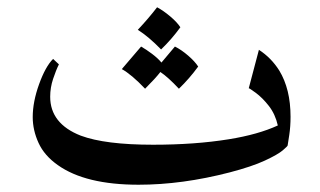

<svg xmlns="http://www.w3.org/2000/svg" viewBox="-20 -483 879 528"><path d="M771 -83Q771 -81 757.5 -69.5Q744 -58 708.5 -41.5Q673 -25 612 -9Q481 25 361 25Q215 25 139 -29Q102 -55 86 -90Q70 -125 70 -161Q70 -203 87.5 -251.5Q105 -300 126 -321L142 -306Q134 -290 126 -266Q118 -242 118 -217Q118 -143 202 -110Q269 -85 401 -85Q516 -85 609 -100Q690 -113 744 -138Q737 -169 719.5 -191.5Q702 -214 683 -228Q664 -242 664 -240L692 -346Q726 -324 748 -289Q779 -238 779 -162Q779 -135 775.5 -112Q772 -89 771 -83ZM412 -463Q429 -454 448 -438Q467 -422 476 -408Q452 -375 423 -347Q389 -382 359 -401Q389 -433 412 -463ZM368 -355Q382 -347 398 -335Q414 -323 424 -311L461 -355Q479 -346 497.5 -330Q516 -314 525 -300Q501 -267 472 -239Q442 -271 421 -285Q408 -268 379 -239Q342 -278 315 -293Q348 -331 368 -355Z"/></svg>

Font: Katibeh
Style: Regular
Weight: 400
Designer: Arabic design by Kourosh Beigpour, Latin design by Eduardo Tunni, engineering by Lasse Fister
Version: Version 1.000